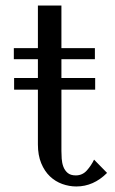

<svg xmlns="http://www.w3.org/2000/svg" viewBox="-20 -674 415 694"><path d="M31 -392H117V-460H30V-500H117V-654H202V-500H323V-460H202V-392H324V-350H202V-128Q202 -116 203 -100.5Q204 -85 209 -71.5Q214 -58 224.5 -49Q235 -40 254 -40Q278 -40 294 -58Q310 -76 320 -97L367 -49Q318 0 256 0Q230 0 205 -9Q180 -18 160.5 -36.5Q141 -55 129 -84Q117 -113 117 -152V-350H31Z"/></svg>

Font: Tenor Sans
Style: Regular
Weight: 400
Designer: Denis Masharov
Foundry: Denis Masharov
Version: Version 1.1